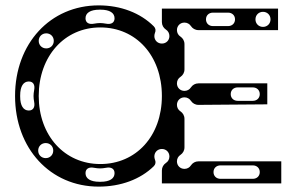

<svg xmlns="http://www.w3.org/2000/svg" viewBox="-20 -682 1098 714"><path d="M718 -292 974 -294V-372H718C706 -372 696 -366 690 -357C685 -349 676 -344 666 -344C650 -344 638 -356 638 -372C638 -382 643 -391 651 -396C660 -402 666 -412 666 -424V-518C666 -530 660 -540 651 -546C643 -551 638 -560 638 -570C638 -586 650 -598 666 -598C676 -598 685 -593 690 -585C696 -576 706 -570 718 -570H1014V-650H582V-600C582 -588 588 -578 597 -572C605 -567 610 -558 610 -548C610 -532 598 -520 582 -520C566 -520 554 -532 554 -548C554 -552 555 -556 556 -559C560 -568 559 -577 552 -584C502 -634 429 -662 347 -662C167 -662 36 -520 36 -325C36 -130 167 12 347 12C429 12 502 -15 552 -64C559 -71 560 -80 556 -89C555 -92 554 -96 554 -100C554 -116 566 -128 582 -128C598 -128 610 -116 610 -100C610 -90 605 -81 597 -76C588 -70 582 -60 582 -48V0H1026V-82H718C706 -82 696 -76 690 -67C685 -59 676 -54 666 -54C650 -54 638 -66 638 -82C638 -92 643 -101 651 -106C660 -112 666 -122 666 -134V-240C666 -252 660 -262 651 -268C643 -273 638 -282 638 -292C638 -308 650 -320 666 -320C676 -320 685 -315 690 -307C696 -298 706 -292 718 -292ZM353 -72C220 -72 124 -178 124 -325C124 -473 220 -580 353 -580C486 -580 582 -475 582 -325C582 -176 486 -72 353 -72ZM774 -42C774 -57 785 -67 800 -67H920C935 -67 946 -57 946 -42C946 -27 935 -17 920 -17H800C785 -17 774 -27 774 -42ZM838 -332C838 -347 849 -357 864 -357H920C935 -357 946 -347 946 -332C946 -317 935 -307 920 -307H864C849 -307 838 -317 838 -332ZM746 -610C746 -625 757 -635 772 -635H828C843 -635 854 -625 854 -610C854 -595 843 -585 828 -585H772C757 -585 746 -595 746 -610ZM958 -582C942 -582 930 -594 930 -610C930 -626 942 -638 958 -638C974 -638 986 -626 986 -610C986 -594 974 -582 958 -582ZM150 -94C134 -94 122 -106 122 -122C122 -138 134 -150 150 -150C166 -150 178 -138 178 -122C178 -106 166 -94 150 -94ZM406 -38C406 -18 388 -6 354 -6H350C316 -6 298 -18 298 -38C298 -54 310 -62 330 -58C346 -55 358 -55 374 -58C394 -62 406 -54 406 -38ZM87 -271C67 -271 55 -289 55 -323V-327C55 -361 67 -379 87 -379C103 -379 111 -367 107 -347C104 -331 104 -319 107 -303C111 -283 103 -271 87 -271ZM152 -558C168 -558 180 -546 180 -530C180 -514 168 -502 152 -502C136 -502 124 -514 124 -530C124 -546 136 -558 152 -558ZM406 -614C406 -598 394 -590 374 -594C358 -597 346 -597 330 -594C310 -590 298 -598 298 -614C298 -634 316 -646 350 -646H354C388 -646 406 -634 406 -614Z"/></svg>

Font: Apfel Grotezk Brukt
Style: Regular
Weight: 300
Designer: Luigi Gorlero
Foundry: © 2023, Luigi Gorlero & Collletttivo
Version: Version 2.000;Glyphs 3.2 (3217)